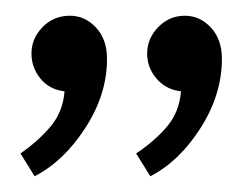

<svg xmlns="http://www.w3.org/2000/svg" viewBox="-20 -722 308 244"><path d="M215 -702Q234 -702 248 -687Q262 -672 262 -647Q262 -602 235 -559.5Q208 -517 171 -498L153 -527Q177 -543 192.5 -561.5Q208 -580 210 -606Q191 -608 179 -622Q167 -636 167 -654Q167 -673 181 -687.5Q195 -702 215 -702ZM69 -702Q88 -702 102 -687Q116 -672 116 -647Q116 -602 88.5 -559.5Q61 -517 24 -498L6 -527Q29 -543 44.5 -561.5Q60 -580 62 -606Q43 -608 31.5 -622Q20 -636 20 -654Q20 -673 34 -687.5Q48 -702 69 -702Z"/></svg>

Font: Palanquin Light
Style: Regular
Weight: 300
Designer: Pria Ravichandran
Version: Version 1.0.4